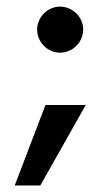

<svg xmlns="http://www.w3.org/2000/svg" viewBox="-20 -425 333 586"><path d="M163.1 -264.2C202.1 -264.2 233.9 -296.4 233.9 -335C233.9 -372.6 202.1 -404.8 163.1 -404.8C125.5 -404.8 93.3 -372.6 93.3 -335C93.3 -296.4 125.5 -264.2 163.1 -264.2ZM24.9 141.1H103L241.7 -104.5H118.7Z"/></svg>

Font: Now ExtraBold
Style: Regular
Weight: 800
Designer: Alfredo Marco Pradil
Foundry: Alfredo Marco Pradil
Version: Version 1.200;hotconv 1.0.109;makeotfexe 2.5.65596